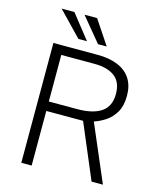

<svg xmlns="http://www.w3.org/2000/svg" viewBox="-133 -1024 933 1119"><g transform="rotate(15 333.0 -464.5)"><path d="M596 0H527.5L388 -329.5H166V0H103.5V-723H369.5Q443 -723 494 -701.2Q545 -679.5 571.2 -638Q597.5 -596.5 597.5 -536Q597.5 -476 574.8 -437Q552 -398 518 -375.5Q484 -353 449.5 -342ZM337.5 -386.5Q432 -386.5 482.2 -420.8Q532.5 -455 532.5 -529.5Q532.5 -601 489 -634.2Q445.5 -667.5 365.5 -667.5H166V-386.5ZM312 -929 409 -783.5H356.5L236 -929ZM175 -929 290 -783.5H238L98 -929Z"/></g></svg>

Font: Public Sans Thin ExtraLight
Style: Regular
Weight: 250
Version: Version 1.007